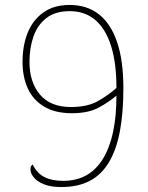

<svg xmlns="http://www.w3.org/2000/svg" viewBox="-20 -744 599 775"><path d="M227 11Q184 11 156.5 -0.5Q129 -12 116 -28.5Q103 -45 103 -60Q103 -68 105.5 -73Q108 -78 112 -80Q129 -45 159 -29.5Q189 -14 235 -14Q341 -14 395.5 -103Q450 -192 450 -358Q421 -333 379 -310Q337 -287 270 -287Q202 -287 157.5 -314Q113 -341 92 -387.5Q71 -434 71 -494Q71 -561 92 -612.5Q113 -664 155.5 -694Q198 -724 261 -724Q331 -724 379 -686.5Q427 -649 452.5 -574.5Q478 -500 478 -388Q478 -289 464 -214.5Q450 -140 420 -89.5Q390 -39 342.5 -14Q295 11 227 11ZM266 -312Q331 -312 372.5 -334.5Q414 -357 450 -389Q450 -489 428.5 -558Q407 -627 365 -663Q323 -699 261 -699Q203 -699 167 -671Q131 -643 115 -596.5Q99 -550 99 -494Q99 -412 141.5 -362Q184 -312 266 -312Z"/></svg>

Font: Noto Serif Gujarati Thin
Style: Regular
Weight: 250
Version: Version 2.102